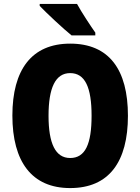

<svg xmlns="http://www.w3.org/2000/svg" viewBox="-20 -947 714 977"><path d="M372 -927H182V-917C214 -883 305 -798 344 -767H465V-781C443 -812 394 -886 372 -927ZM631 -358C631 -593 535 -725 337 -725C141 -725 43 -592 43 -359C43 -124 142 10 337 10C535 10 631 -124 631 -358ZM227 -358C227 -500 262 -575 337 -575C413 -575 446 -502 446 -358C446 -214 414 -143 337 -143C262 -143 227 -217 227 -358Z"/></svg>

Font: Noto Sans Georgian Condensed Black
Style: Regular
Weight: 900
Width: 3
Designer: Monotype Design Team, Akaki Razmadze
Foundry: Google LLC
Version: Version 2.005